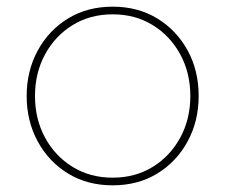

<svg xmlns="http://www.w3.org/2000/svg" viewBox="-20 -543 676 576"><path d="M318 13Q242 13 184 -22.5Q126 -58 93 -119Q60 -180 60 -255Q60 -330 93 -391Q126 -452 184 -487.5Q242 -523 318 -523Q394 -523 452 -487.5Q510 -452 543 -391.5Q576 -331 576 -255Q576 -180 543 -119Q510 -58 452 -22.5Q394 13 318 13ZM318 -10Q386 -10 438.5 -42.5Q491 -75 521 -130.5Q551 -186 551 -255Q551 -324 521 -379.5Q491 -435 438.5 -467.5Q386 -500 318 -500Q250 -500 197.5 -467.5Q145 -435 115 -379.5Q85 -324 85 -255Q85 -186 115 -130.5Q145 -75 197.5 -42.5Q250 -10 318 -10Z"/></svg>

Font: MuseoModerno Thin
Style: Regular
Weight: 100
Designer: Pablo Cosgaya, Héctor Gatti, Marcela Romero, and the Authors of The MuseoModerno Project.
Foundry: Omnibus-Type Team
Version: Version 1.003